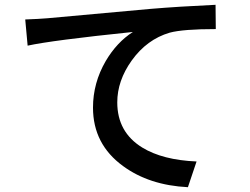

<svg xmlns="http://www.w3.org/2000/svg" viewBox="-20 -749 1040 799"><path d="M85 -668Q142 -670 177 -673L606 -712Q725 -722 877 -729L878 -628Q742 -628 686 -613Q591 -585 528 -497Q468 -413 468 -323Q468 -199 572 -135Q657 -83 798 -77L762 30Q601 22 492 -58Q367 -149 367 -301Q367 -404 420 -495Q466 -573 533 -616Q195 -581 95 -559Z"/></svg>

Font: Noto Sans S Chinese Medium
Style: Regular
Weight: 500
Designer: Ryoko NISHIZUKA  (kana & ideographs); Paul D. Hunt (Latin, Greek & Cyrillic); Wenlong ZHANG  (bopomofo); Sandoll Communi
Foundry: Adobe Systems Incorporated
Version: Version 1.000;PS 1;hotconv 1.0.78;makeotf.lib2.5.61930